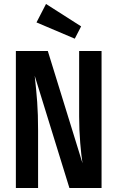

<svg xmlns="http://www.w3.org/2000/svg" viewBox="-20 -948 592 968"><path d="M492 0H330L155 -566Q163 -494 167.5 -433.5Q172 -373 172 -290V0H60V-691H221L396 -125Q390 -161 384.5 -227Q379 -293 379 -361V-691H492ZM389 -815 357 -753 164 -835 212 -928Z"/></svg>

Font: Fira Sans Compressed Medium
Style: Regular
Weight: 500
Width: 1
Designer: bBox Type GmbH & Carrois Corporate GbR & Edenspiekermann AG
Foundry: bBox Type GmbH & Carrois Corporate GbR & Edenspiekermann AG
Version: Version 4.301